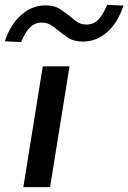

<svg xmlns="http://www.w3.org/2000/svg" viewBox="-25 -770 528 790"><path d="M71 0 151 -497H261L181 0ZM62 -597 -5 -600Q17 -668 62 -708Q107 -748 162 -748Q199 -748 222 -732.5Q245 -717 266 -701Q279 -688 294.5 -678.5Q310 -669 331 -669Q360 -669 379 -688.5Q398 -708 416 -750L483 -747Q460 -677 416 -638Q372 -599 317 -599Q279 -599 256.5 -614Q234 -629 214 -645Q199 -658 183.5 -667.5Q168 -677 146 -677Q118 -677 98.5 -657.5Q79 -638 62 -597Z"/></svg>

Font: Nunito Sans 7pt Expanded Medium
Style: Italic
Weight: 500
Width: 7
Italic angle: -9°
Designer: Vernon Adams
Foundry: Vernon Adams
Version: Version 3.101;gftools[0.9.27]